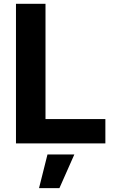

<svg xmlns="http://www.w3.org/2000/svg" viewBox="-20 -747 607 1000"><path d="M63.2 -727.3H217V-126.8H528.8V0H63.2ZM227.3 57.5H367.2L289.4 233H183.2Z"/></svg>

Font: Cannonade
Style: Bold
Weight: 700
Designer: Rasmus Andersson
Foundry: rsms
Version: Version 3.012;git-f93a4a705